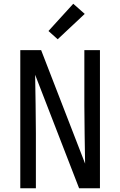

<svg xmlns="http://www.w3.org/2000/svg" viewBox="-20 -1002 640 1022"><path d="M88 0V-735H199L433 -131Q432 -209 430.5 -286.5Q429 -364 429 -441V-735H512V0H401L167 -604Q168 -526 169.5 -448.5Q171 -371 171 -294V0ZM287 -793 238 -837 370 -982 431 -928Z"/></svg>

Font: R Plex Mono
Style: Regular
Weight: 400
Monospace: yes
Designer: Belleve Invis
Foundry: Belleve Invis
Version: Version 31.8.0